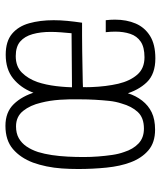

<svg xmlns="http://www.w3.org/2000/svg" viewBox="36 -602 578 689"><g transform="rotate(-90 324.5 -258.0)"><path d="M203 10Q157 10 129 -14Q101 -38 86 -78Q72 -115 67 -164.5Q62 -214 62 -266Q62 -296 64 -324.5Q66 -353 71.5 -379.5Q77 -406 85 -428Q102 -473 133.5 -500Q165 -527 217 -527Q266 -527 295 -497Q324 -467 338 -419Q348 -386 352 -345.5Q356 -305 356 -263Q356 -214 351.5 -169.5Q347 -125 334 -88Q325 -59 307.5 -36.5Q290 -14 265 -2Q240 10 203 10ZM207 -30Q246 -30 266.5 -52Q287 -74 297 -110Q304 -131 306.5 -155Q309 -179 310.5 -205.5Q312 -232 312 -259Q313 -295 310.5 -331.5Q308 -368 300 -399Q291 -438 270.5 -463.5Q250 -489 215 -489Q190 -489 172.5 -479Q155 -469 143 -451.5Q131 -434 123 -410Q116 -387 112 -360Q108 -333 106.5 -304Q105 -275 105 -246Q105 -220 107 -194Q109 -168 112.5 -144Q116 -120 123 -101Q133 -69 153.5 -49.5Q174 -30 207 -30ZM459 11Q403 11 373.5 -19.5Q344 -50 330 -100Q319 -137 315.5 -180.5Q312 -224 312 -271Q312 -315 318 -356Q324 -397 337 -430Q354 -473 387 -499.5Q420 -526 472 -526Q520 -526 547 -503.5Q574 -481 585 -442Q596 -403 596 -354Q596 -330 593.5 -304.5Q591 -279 587 -252L549 -287Q551 -308 552.5 -327.5Q554 -347 554 -365Q554 -401 546 -429.5Q538 -458 519.5 -474Q501 -490 467 -490Q430 -490 408 -468Q386 -446 374 -412Q364 -382 359.5 -345Q355 -308 355 -270Q355 -244 356 -218Q357 -192 360 -168Q363 -144 368 -122Q378 -80 400.5 -54Q423 -28 463 -28Q499 -28 519 -41.5Q539 -55 547 -79Q555 -103 555 -133Q555 -141 554.5 -149.5Q554 -158 553 -167H596Q597 -159 597.5 -150.5Q598 -142 598 -134Q598 -92 584 -59.5Q570 -27 539.5 -8Q509 11 459 11ZM332 -247V-288L589 -290L587 -252Q567 -252 540 -252Q513 -252 484.5 -251.5Q456 -251 427.5 -250.5Q399 -250 374 -249.5Q349 -249 332 -247Z"/></g></svg>

Font: Truculenta ExtraLight
Style: Regular
Weight: 250
Version: Version 1.002